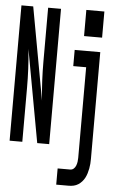

<svg xmlns="http://www.w3.org/2000/svg" viewBox="-62 -783 625 1039"><g transform="rotate(5 250.0 -263.0)"><path d="M364 -599V-741H462V-599ZM12 0V-735H76L168 -230L167 -239Q162 -289 159.5 -339.5Q157 -390 157 -441V-735H227V0H162L70 -505L71 -496Q76 -446 78.5 -395.5Q81 -345 81 -294V0ZM284 215V127H352Q363 127 371 120Q379 113 383 102.5Q387 92 388.5 81.5Q390 71 390 60V-432H320V-520H459V60Q459 74 458 87Q457 100 454.5 113Q452 126 448 139Q444 152 438 163.5Q432 175 423 185Q414 195 403 202Q392 209 379 212Q366 215 352 215Z"/></g></svg>

Font: Iosevka SS04 Semibold
Style: Regular
Weight: 600
Monospace: yes
Designer: Belleve Invis
Foundry: Belleve Invis
Version: Version 19.0.0; ttfautohint (v1.8.4)